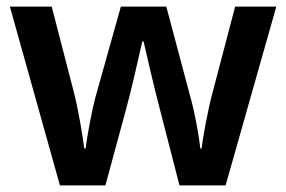

<svg xmlns="http://www.w3.org/2000/svg" viewBox="-20 -563 869 583"><path d="M465 -233 525 0H665L819 -543H694L626 -284C611 -229 596 -145 592 -112H588C585 -150 569 -231 559 -265L485 -543H347L269 -265C261 -236 244 -148 240 -112H236C231 -150 218 -230 204 -284L137 -543H10L162 0H300L363 -232C377 -282 404 -401 412 -437H416C424 -401 452 -282 465 -233Z"/></svg>

Font: Noto Sans Tai Tham SemiBold
Style: Regular
Weight: 600
Designer: Monotype Design Team 2013. Revised by David WIlliams 2020
Foundry: Monotype Imaging Inc.
Version: Version 2.002